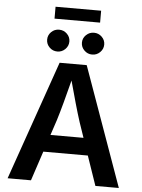

<svg xmlns="http://www.w3.org/2000/svg" viewBox="-67 -1116 861 1168"><g transform="rotate(5 364.0 -532.5)"><path d="M24.4 0 278.3 -727.5H443.8L703.6 0H560.5L498.5 -180.2H226.6L167 0ZM261.2 -285.2H462.9L431.2 -377.9Q415 -428.2 397.7 -489.3Q380.4 -550.3 359.9 -626Q340.3 -549.8 323.7 -488Q307.1 -426.3 292 -377.9ZM502.4 -1064.9V-992.2H224.1V-1064.9ZM258.3 -794.4Q230 -794.4 210.2 -814.2Q190.4 -834 190.4 -861.3Q190.4 -888.7 210.2 -908.2Q230 -927.7 258.3 -927.7Q286.1 -927.7 306.2 -908.2Q326.2 -888.7 326.2 -861.3Q326.2 -834 306.2 -814.2Q286.1 -794.4 258.3 -794.4ZM471.2 -794.4Q442.9 -794.4 422.9 -814.2Q402.8 -834 402.8 -861.3Q402.8 -888.7 422.9 -908.2Q442.9 -927.7 471.2 -927.7Q499 -927.7 519 -908.2Q539.1 -888.7 539.1 -861.3Q539.1 -834 519 -814.2Q499 -794.4 471.2 -794.4Z"/></g></svg>

Font: Inter-SemiBold
Style: Regular
Weight: 600
Designer: Rasmus Andersson
Foundry: rsms
Version: Version 4.000;git-a52131595